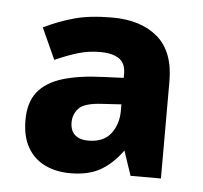

<svg xmlns="http://www.w3.org/2000/svg" viewBox="-36 -760 457 432"><g transform="rotate(5 192.0 -543.5)"><path d="M201.3 -722Q266.3 -722 304 -689.6Q341.7 -657.2 341.7 -590.1V-370.8H273.1L254.4 -426.3Q233 -396.5 206.1 -380.7Q179.1 -364.8 137 -364.8Q105.3 -364.8 80.2 -376.8Q55 -388.8 40.8 -413.5Q26.6 -438.2 26.6 -475.3Q26.6 -515.3 45.3 -538.8Q64 -562.3 100.8 -573.7Q137.7 -585 191.3 -587L238.6 -589V-598.2Q238.6 -622.4 223.3 -632.4Q208 -642.4 181.7 -642.4Q155.1 -642.4 131.8 -635.5Q108.5 -628.7 79.4 -615.7L47.3 -686.3Q80.7 -702.6 115.6 -712.3Q150.4 -722 201.3 -722ZM195.3 -526.5Q155.5 -524.5 142.9 -511Q130.4 -497.5 130.4 -479.3Q130.4 -460.4 141.2 -450.9Q152 -441.4 170.9 -441.4Q205.7 -441.4 222.2 -462.9Q238.6 -484.4 238.6 -514.3V-529.2Z"/></g></svg>

Font: Noto Sans Oriya
Style: Regular
Weight: 400
Designer: Amélie Bonet and Sol Matas
Foundry: Google LLC
Version: Version 2.006